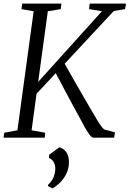

<svg xmlns="http://www.w3.org/2000/svg" viewBox="-26 -763 719 1064"><path d="M-6.5 0 -2.5 -27.5 70.5 -41 160.5 -700.5 93 -712.5 97 -743H314.5L310.5 -712.5L239 -700.5L185.5 -309L539 -701L467.5 -712.5L471 -743H672.5L667 -712.5L604.5 -702L332.5 -410Q343.5 -390 359 -362.8Q374.5 -335.5 391.2 -306.2Q408 -277 423.5 -250Q439 -223 450.5 -203.5Q471.5 -168 487.2 -140.5Q503 -113 515 -93.5Q527 -74 536 -62Q545 -50 552.5 -45.5L611 -29.5L606.5 0H490.5Q482 -1 469.2 -17.8Q456.5 -34.5 442 -61Q427.5 -87.5 412 -117Q396.5 -146.5 381.5 -172.5Q370.5 -193 357.5 -217.2Q344.5 -241.5 331 -267Q317.5 -292.5 305.2 -315.8Q293 -339 283 -357.5L176.5 -243.5L149 -41L224.5 -27.5L222 0ZM240 268.5V261.5Q253.5 250 262.5 235Q271.5 220 276 203.8Q280.5 187.5 280.5 172.5Q280.5 150 270.8 134.2Q261 118.5 246 113V95L303 53Q331.5 62 344.2 84.5Q357 107 356 139.5Q355.5 169 343.5 195.8Q331.5 222.5 311 244.5Q290.5 266.5 264.5 281Z"/></svg>

Font: Merriweather 72pt Light
Style: Italic
Weight: 300
Italic angle: -7.8°
Version: Version 2.101